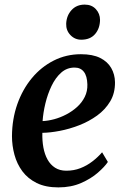

<svg xmlns="http://www.w3.org/2000/svg" viewBox="-20 -803 547 834"><path d="M448.5 -99.5Q435 -79 405.2 -53Q375.5 -27 332.2 -8Q289 11 233.5 11Q178 11 139.5 -8Q101 -27 77.2 -59Q53.5 -91 42.8 -130.8Q32 -170.5 32 -211.5Q32.5 -286 55.2 -350.5Q78 -415 118.5 -463.8Q159 -512.5 213.5 -540Q268 -567.5 331.5 -567.5Q382.5 -567.5 414.8 -551.5Q447 -535.5 463 -507.8Q479 -480 479.5 -446Q480 -398.5 458.8 -362.8Q437.5 -327 402 -301.2Q366.5 -275.5 324 -259Q281.5 -242.5 239.5 -234.5Q197.5 -226.5 164 -226Q163 -192 168.5 -162.2Q174 -132.5 186.5 -110Q199 -87.5 219.2 -74.5Q239.5 -61.5 268 -61.5Q301 -61.5 329.2 -72.5Q357.5 -83.5 381.2 -101.8Q405 -120 423.5 -141.5ZM304 -509.5Q270.5 -509.5 245.8 -487.5Q221 -465.5 204 -430Q187 -394.5 177.2 -354Q167.5 -313.5 165 -277Q188.5 -278 215.5 -285.2Q242.5 -292.5 268.2 -306Q294 -319.5 315 -338.5Q336 -357.5 348.2 -382.2Q360.5 -407 359.5 -436.5Q358.5 -473 344.2 -491.2Q330 -509.5 304 -509.5ZM333 -630.5Q305 -630.5 285.8 -650.8Q266.5 -671 267.5 -700Q269 -735.5 290.8 -759.2Q312.5 -783 348 -783Q378.5 -783 396.5 -763.2Q414.5 -743.5 414.5 -716.5Q414 -679.5 393 -655Q372 -630.5 333 -630.5Z"/></svg>

Font: Merriweather 24pt SemiBold
Style: Italic
Weight: 600
Italic angle: -7.8°
Version: Version 2.101